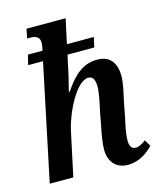

<svg xmlns="http://www.w3.org/2000/svg" viewBox="-115 -843 785 937"><g transform="rotate(-15 278.0 -375.0)"><path d="M415 10C475 10 517 -23 544 -52L525 -84C504 -69 490 -61 473 -61C453 -61 443 -77 443 -104C443 -132 450 -169 459 -209L477 -301C485 -337 496 -382 496 -418C496 -475 472 -525 402 -525C333 -525 284 -486 233 -409H228C237 -442 251 -500 262 -556L269 -586H404L415 -636H279L306 -760H108L99 -713H111C141 -713 162 -706 162 -674C162 -666 159 -651 156 -636H82L70 -586H145L22 0H141L189 -224C206 -304 275 -451 337 -451C365 -451 370 -422 370 -398C370 -363 356 -304 350 -276L339 -218C327 -159 321 -120 321 -91C321 -33 354 10 415 10Z"/></g></svg>

Font: Noto Serif Condensed SemiBold
Style: Italic
Weight: 600
Width: 3
Italic angle: -12°
Designer: Monotype Design Team
Foundry: Monotype Imaging Inc.
Version: Version 2.014